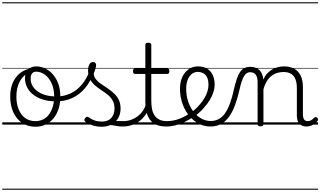

<svg xmlns="http://www.w3.org/2000/svg" viewBox="-20 -1111 2856 1712"><path d="M295 19Q227 19 176.5 -15.5Q126 -50 98.5 -110.5Q71 -171 71 -250Q71 -308 87 -354.5Q103 -401 133.5 -435Q164 -469 207 -487Q250 -505 304 -505Q313 -505 315.5 -498Q318 -491 315 -483.5Q312 -476 304 -476Q271 -476 243.5 -465.5Q216 -455 194.5 -435Q173 -415 157.5 -387Q142 -359 134 -324.5Q126 -290 126 -250Q126 -185 146.5 -135.5Q167 -86 204.5 -58.5Q242 -31 295 -31Q334 -31 365 -46.5Q396 -62 417.5 -91.5Q439 -121 451 -161.5Q463 -202 463 -250Q463 -321 439 -371Q415 -421 378.5 -446.5Q342 -472 303 -472Q291 -472 284.5 -479Q278 -486 278 -495.5Q278 -505 284.5 -512Q291 -519 303 -519Q358 -519 407 -487Q456 -455 487 -394.5Q518 -334 518 -250Q518 -202 508 -161Q498 -120 478.5 -87Q459 -54 431.5 -30Q404 -6 370 6.5Q336 19 295 19ZM0 571H588V581H0ZM0 -20H588V0H0ZM0 -505H588V-500H0ZM0 -1091H588V-1081H0Z M480 -207Q418 -207 367 -222Q316 -237 279 -265Q242 -293 222.5 -331Q203 -369 203 -416Q203 -439 210 -458Q217 -477 230.5 -490.5Q244 -504 261.5 -511.5Q279 -519 302 -519Q314 -519 320.5 -512Q327 -505 327 -495.5Q327 -486 321 -479Q315 -472 302 -472Q279 -472 266 -456Q253 -440 253 -412Q253 -375 269.5 -346Q286 -317 316.5 -295.5Q347 -274 389 -262.5Q431 -251 483 -251Q552 -251 609 -278Q666 -305 709.5 -356.5Q753 -408 781 -483Q786 -493 795.5 -492Q805 -491 812.5 -483.5Q820 -476 816 -465Q787 -383 738 -325Q689 -267 624 -237Q559 -207 480 -207ZM588 571V581ZM588 -20V0ZM588 -505V-500ZM588 -1091V-1081Z M1075 17Q1042 17 1015.5 11.5Q989 6 964 3.5Q939 1 910 12L931 -11Q968 -25 993.5 -29Q1019 -33 1039.5 -32Q1060 -31 1081 -31Q1090 -31 1094 -23.5Q1098 -16 1096.5 -7Q1095 2 1089.5 9.5Q1084 17 1075 17ZM886 19Q844 19 806 7Q768 -5 739 -27Q733 -33 732.5 -41.5Q732 -50 740 -59Q747 -68 754.5 -69.5Q762 -71 771 -65Q799 -45 826.5 -36Q854 -27 891 -27Q942 -27 971.5 -58.5Q1001 -90 1001 -144Q1001 -186 984 -215.5Q967 -245 940 -266.5Q913 -288 883 -307.5Q853 -327 826 -350.5Q799 -374 782 -406Q765 -438 765 -485Q765 -511 775.5 -534.5Q786 -558 810 -558Q823 -558 830 -550.5Q837 -543 837 -530Q837 -519 831.5 -499.5Q826 -480 816 -456Q817 -427 835 -404.5Q853 -382 880 -363.5Q907 -345 937 -325Q967 -305 994 -280.5Q1021 -256 1038 -223Q1055 -190 1055 -144Q1055 -71 1009 -26Q963 19 886 19ZM588 571H1138V581H588ZM588 -20H1138V0H588ZM588 -505H1138V-500H588ZM588 -1091H1138V-1081H588Z M1073 17Q1062 17 1056.5 9.5Q1051 2 1051.5 -7Q1052 -16 1059 -23.5Q1066 -31 1079 -31Q1116 -31 1148.5 -42.5Q1181 -54 1207.5 -74Q1234 -94 1253 -121.5Q1272 -149 1282 -182Q1285 -193 1294.5 -192Q1304 -191 1310.5 -184Q1317 -177 1314 -167Q1302 -125 1280 -91.5Q1258 -58 1226.5 -33.5Q1195 -9 1156 4Q1117 17 1073 17ZM1138 571V581ZM1138 -20V0ZM1138 -505V-500ZM1138 -1091V-1081Z M1462 17Q1411 17 1375.5 2Q1340 -13 1318.5 -41.5Q1297 -70 1286.5 -110Q1276 -150 1276 -201V-452H1185Q1174 -452 1170 -458Q1166 -464 1166 -476Q1166 -489 1170 -494.5Q1174 -500 1185 -500H1276V-711Q1276 -721 1282.5 -725.5Q1289 -730 1302 -730Q1315 -730 1322 -725.5Q1329 -721 1329 -711V-500H1470Q1481 -500 1485.5 -494.5Q1490 -489 1490 -476Q1490 -464 1485.5 -458Q1481 -452 1470 -452H1329V-213Q1329 -175 1335 -142Q1341 -109 1356.5 -84.5Q1372 -60 1399 -45.5Q1426 -31 1469 -31Q1479 -31 1484 -23.5Q1489 -16 1488.5 -7Q1488 2 1481.5 9.5Q1475 17 1462 17ZM1138 571H1526V581H1138ZM1138 -20H1526V0H1138ZM1138 -505H1526V-500H1138ZM1138 -1091H1526V-1081H1138Z M1464 17Q1451 17 1445.5 9.5Q1440 2 1441.5 -7Q1443 -16 1450.5 -23.5Q1458 -31 1470 -31Q1526 -31 1580 -52Q1634 -73 1678 -105Q1686 -110 1692.5 -107Q1699 -104 1703.5 -96.5Q1708 -89 1708 -80.5Q1708 -72 1701 -67Q1667 -43 1627 -24Q1587 -5 1545.5 6Q1504 17 1464 17ZM1526 571V581ZM1526 -20V0ZM1526 -505V-500ZM1526 -1091V-1081Z M1681 -106Q1704 -122 1724.5 -140.5Q1745 -159 1762 -180Q1786 -207 1803 -236.5Q1820 -266 1829.5 -295.5Q1839 -325 1839 -355Q1839 -414 1813 -442Q1787 -470 1741 -470Q1731 -470 1725.5 -477.5Q1720 -485 1721 -494.5Q1722 -504 1728 -511.5Q1734 -519 1745 -519Q1798 -519 1831 -496.5Q1864 -474 1879 -437Q1894 -400 1894 -358Q1894 -324 1882.5 -288.5Q1871 -253 1850 -218.5Q1829 -184 1800 -152Q1781 -129 1757.5 -108Q1734 -87 1709 -69ZM1526 571H1970V581H1526ZM1526 -20H1970V0H1526ZM1526 -505H1970V-500H1526ZM1526 -1091H1970V-1081H1526Z M1857 17Q1811 17 1770.5 0Q1730 -17 1696 -48Q1662 -79 1637 -121.5Q1612 -164 1598.5 -214.5Q1585 -265 1585 -321Q1585 -364 1596.5 -400.5Q1608 -437 1630 -463.5Q1652 -490 1681 -504.5Q1710 -519 1745 -519Q1756 -519 1761 -511.5Q1766 -504 1765 -494.5Q1764 -485 1758 -477.5Q1752 -470 1741 -470Q1724 -470 1708.5 -463Q1693 -456 1680.5 -443Q1668 -430 1659 -412Q1650 -394 1645 -371.5Q1640 -349 1640 -323Q1640 -257 1658.5 -203.5Q1677 -150 1708 -111.5Q1739 -73 1778 -52.5Q1817 -32 1859 -32Q1898 -32 1930 -49Q1962 -66 1986.5 -101Q2011 -136 2030.5 -188.5Q2050 -241 2065 -311Q2078 -367 2091 -406Q2104 -445 2120.5 -469Q2137 -493 2159 -504Q2181 -515 2211 -515Q2222 -515 2227 -508Q2232 -501 2231.5 -491.5Q2231 -482 2225 -474.5Q2219 -467 2208 -467Q2193 -467 2180.5 -459Q2168 -451 2157 -433.5Q2146 -416 2136 -387.5Q2126 -359 2117 -317Q2099 -237 2076 -174.5Q2053 -112 2022 -69.5Q1991 -27 1950.5 -5Q1910 17 1857 17ZM1970 571H2095V581H1970ZM1970 -20H2095V0H1970ZM1970 -505H2095V-500H1970ZM1970 -1091H2095V-1081H1970Z M2302 15Q2289 15 2283 10.5Q2277 6 2277 -4V-374Q2277 -424 2260 -445.5Q2243 -467 2209 -467Q2199 -467 2194.5 -474.5Q2190 -482 2190 -491.5Q2190 -501 2195.5 -508Q2201 -515 2211 -515Q2239 -515 2259.5 -507Q2280 -499 2294.5 -484.5Q2309 -470 2317 -450Q2325 -430 2327 -405V-401Q2343 -435 2364 -457.5Q2385 -480 2410 -493.5Q2435 -507 2461.5 -513Q2488 -519 2514 -519Q2562 -519 2599.5 -500Q2637 -481 2659 -440.5Q2681 -400 2681 -334V-94Q2681 -74 2685 -60Q2689 -46 2698.5 -38.5Q2708 -31 2723 -31Q2733 -31 2743 -34Q2753 -37 2763 -44.5Q2773 -52 2783 -62Q2789 -68 2795.5 -67.5Q2802 -67 2809 -60Q2815 -54 2816 -47.5Q2817 -41 2812 -34Q2801 -19 2784.5 -7Q2768 5 2750 11Q2732 17 2712 17Q2692 17 2676 10.5Q2660 4 2649 -8Q2638 -20 2632.5 -38.5Q2627 -57 2627 -82V-326Q2627 -371 2615 -403Q2603 -435 2576.5 -452Q2550 -469 2507 -469Q2480 -469 2452.5 -461Q2425 -453 2401.5 -435Q2378 -417 2359.5 -387.5Q2341 -358 2329 -314V-4Q2329 6 2322.5 10.5Q2316 15 2302 15ZM2095 571H2816V581H2095ZM2095 -20H2816V0H2095ZM2095 -505H2816V-500H2095ZM2095 -1091H2816V-1081H2095Z"/></svg>

Font: Playwrite PT Guides
Style: Regular
Weight: 400
Designer: Veronika Burian, José Scaglione
Foundry: TypeTogether
Version: Version 1.003